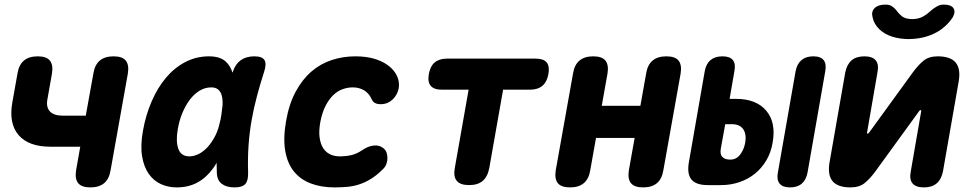

<svg xmlns="http://www.w3.org/2000/svg" viewBox="-20 -805 4240 835"><path d="M373 10Q335 10 320 -8.5Q305 -27 311 -65L329 -167H199Q104 -167 60.5 -218Q17 -269 34 -362L56 -485Q62 -523 84 -541.5Q106 -560 144 -560Q182 -560 197 -541.5Q212 -523 206 -485L186 -372Q180 -339 197 -320.5Q214 -302 253 -302H353L386 -485Q392 -523 414 -541.5Q436 -560 474 -560Q512 -560 527 -541.5Q542 -523 536 -485L461 -65Q455 -27 433 -8.5Q411 10 373 10Z M748 10Q712 10 680.5 -4Q649 -18 627.5 -48Q606 -78 598 -125Q590 -172 602 -238Q614 -305 639.5 -364Q665 -423 701.5 -466.5Q738 -510 785.5 -535Q833 -560 889 -560Q936 -560 961 -538Q982 -519 991 -489Q992 -491 993 -494Q1004 -527 1027.5 -543.5Q1051 -560 1086 -560Q1120 -560 1130 -544Q1140 -528 1129 -494Q1112 -441 1098 -389Q1084 -337 1074.5 -283.5Q1065 -230 1061 -173.5Q1057 -117 1059 -54Q1060 -20 1047 -5Q1034 10 1000 10Q965 10 944.5 -5.5Q924 -21 923 -54Q922 -76 922 -97Q915 -84 906 -72Q877 -32 838 -11Q799 10 748 10ZM804 -125Q823 -125 843.5 -135Q864 -145 883 -165.5Q902 -186 918 -218Q930 -243 937 -277Q938 -280 939 -284L943 -308Q946 -330 948 -348Q949 -372 944.5 -389Q940 -406 929 -415.5Q918 -425 899 -425Q871 -425 847 -410Q823 -395 804.5 -370Q786 -345 772.5 -312Q759 -279 753 -242Q744 -191 755.5 -158Q767 -125 804 -125Z M1224 -278Q1237 -353 1266 -406.5Q1295 -460 1334.5 -494Q1374 -528 1423 -544Q1472 -560 1525 -560Q1570 -560 1604 -550.5Q1638 -541 1661.5 -525Q1685 -509 1698 -489.5Q1711 -470 1714 -450Q1719 -421 1704.5 -394.5Q1690 -368 1664 -357Q1646 -350 1625.5 -352.5Q1605 -355 1597 -372Q1586 -398 1564.5 -411.5Q1543 -425 1514 -425Q1493 -425 1471 -417.5Q1449 -410 1430 -392Q1411 -374 1396 -345Q1381 -316 1373 -274Q1366 -235 1370 -206.5Q1374 -178 1386 -160Q1398 -142 1416.5 -133.5Q1435 -125 1457 -125Q1485 -125 1508.5 -130.5Q1532 -136 1557 -153Q1580 -169 1605 -172Q1630 -175 1648 -160Q1657 -153 1661 -141.5Q1665 -130 1665 -117Q1665 -104 1660 -91Q1655 -78 1645 -69Q1619 -43 1594 -27.5Q1569 -12 1543.5 -3.5Q1518 5 1491 7.5Q1464 10 1435 10Q1377 10 1332 -7Q1287 -24 1258.5 -59Q1230 -94 1220.5 -148.5Q1211 -203 1224 -278Z M2018 -415H1901Q1867 -415 1853 -432Q1839 -449 1845 -483Q1851 -517 1870.5 -533.5Q1890 -550 1924 -550H2310Q2344 -550 2357.5 -533.5Q2371 -517 2365 -483Q2359 -449 2339 -432Q2319 -415 2285 -415H2168L2108 -75Q2101 -37 2079.5 -18.5Q2058 0 2020 0Q1982 0 1966.5 -18.5Q1951 -37 1958 -75Z M2459 10Q2421 10 2406 -8.5Q2391 -27 2397 -65L2472 -485Q2478 -523 2500 -541.5Q2522 -560 2560 -560Q2598 -560 2613 -541.5Q2628 -523 2622 -485L2597 -345H2765L2790 -485Q2796 -523 2818 -541.5Q2840 -560 2878 -560Q2916 -560 2931 -541.5Q2946 -523 2940 -485L2865 -65Q2859 -27 2837 -8.5Q2815 10 2777 10Q2739 10 2724 -8.5Q2709 -27 2715 -65L2740 -205H2572L2547 -65Q2541 -27 2519 -8.5Q2497 10 2459 10Z M3153 -375H3181Q3269 -375 3312.5 -323.5Q3356 -272 3340 -184Q3333 -142 3313 -108Q3293 -74 3263.5 -50Q3234 -26 3196 -13Q3158 0 3115 0H3058Q3007 0 2987 -24.5Q2967 -49 2976 -100L3045 -496Q3051 -528 3070.5 -544Q3090 -560 3122 -560Q3154 -560 3167 -544Q3180 -528 3174 -496ZM3115 -160Q3110 -134 3121.5 -122.5Q3133 -111 3154 -111H3157Q3183 -111 3199.5 -133.5Q3216 -156 3221 -185Q3227 -222 3212 -243.5Q3197 -265 3162 -265H3134ZM3492 -55Q3486 -23 3467 -6.5Q3448 10 3416 10Q3384 10 3370.5 -6.5Q3357 -23 3363 -55L3440 -495Q3446 -527 3465.5 -543.5Q3485 -560 3517 -560Q3549 -560 3562 -543.5Q3575 -527 3569 -495Z M3588 -101 3656 -490Q3663 -525 3683.5 -542.5Q3704 -560 3739 -560Q3774 -560 3788.5 -542.5Q3803 -525 3796 -490L3751 -230Q3750 -227 3750.5 -225.5Q3751 -224 3753 -224Q3755 -224 3757 -225.5Q3759 -227 3761 -230L3949 -489Q3973 -522 3996.5 -541Q4020 -560 4058 -560Q4114 -560 4136.5 -532.5Q4159 -505 4149 -449L4081 -60Q4074 -25 4053.5 -7.5Q4033 10 3998 10Q3963 10 3948.5 -7.5Q3934 -25 3941 -60L3986 -320Q3987 -323 3986 -324.5Q3985 -326 3983 -326Q3981 -326 3979.5 -324.5Q3978 -323 3976 -320L3788 -61Q3764 -28 3740.5 -9Q3717 10 3679 10Q3623 10 3600.5 -17.5Q3578 -45 3588 -101ZM3775 -729Q3768 -754 3783.5 -769.5Q3799 -785 3830 -785Q3840 -785 3847.5 -783Q3855 -781 3860 -777Q3872 -769 3881 -756.5Q3890 -744 3904 -733Q3920 -722 3947 -722Q3974 -722 3994 -733Q4012 -743 4024.5 -755Q4037 -767 4051 -775Q4059 -780 4066.5 -782.5Q4074 -785 4085 -785Q4116 -785 4126.5 -769.5Q4137 -754 4123 -729Q4104 -700 4073 -677Q4015 -636 3932 -635Q3849 -636 3805 -677Q3781 -700 3775 -729Z"/></svg>

Font: Maple Mono NL ExtraBold
Style: Italic
Weight: 800
Italic angle: -10°
Monospace: yes
Designer: subframe7536
Version: Version 7.000